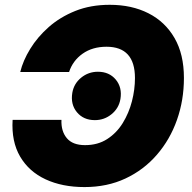

<svg xmlns="http://www.w3.org/2000/svg" viewBox="-20 -757 788 787"><path d="M429.7 -737.3Q520 -737.3 588.4 -702.6Q656.7 -668 695.3 -601.3Q733.9 -534.7 733.9 -437.5Q733.9 -346.2 705.3 -265.4Q676.8 -184.6 623 -122.6Q569.3 -60.5 494.4 -25.4Q419.4 9.8 326.2 9.8Q234.9 9.8 166.7 -22Q98.6 -53.7 62.5 -115.2Q26.4 -176.8 31.7 -265.6H231.9Q230 -219.2 253.9 -190.7Q277.8 -162.1 328.6 -162.1Q380.9 -162.1 419.4 -187Q458 -211.9 483.2 -252.7Q508.3 -293.5 520.8 -341.8Q533.2 -390.1 533.2 -437Q533.2 -565.4 416.5 -565.4Q358.9 -565.4 318.6 -536.9Q278.3 -508.3 263.2 -461.9H63Q74.2 -508.3 103.8 -556.6Q133.3 -605 179.7 -646Q226.1 -687 288.8 -712.2Q351.6 -737.3 429.7 -737.3ZM368.7 -264.6Q322.3 -264.6 295.4 -296.9Q268.6 -329.1 276.4 -376.5Q282.7 -414.1 312.5 -438.5Q342.3 -462.9 381.3 -462.9Q427.7 -462.9 454.6 -430.7Q481.4 -398.4 473.6 -351.1Q467.3 -313.5 437.5 -289.1Q407.7 -264.6 368.7 -264.6Z"/></svg>

Font: Inter Black
Style: Italic
Weight: 900
Italic angle: -9.39999°
Designer: Rasmus Andersson
Foundry: rsms
Version: Version 4.000;git-a52131595